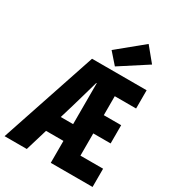

<svg xmlns="http://www.w3.org/2000/svg" viewBox="-213 -1012 1024 1130"><g transform="rotate(30 298.5 -447.0)"><path d="M-3 0 215 -652H586V-528H441V-399H559V-275H441V-124H595V0H311V-541H308Q295 -493 281 -446Q267 -399 255 -356L148 0ZM132 -149V-263H368V-149ZM354 -680 289 -754 460 -894 538 -799Z"/></g></svg>

Font: Source Code Pro ExtraLight
Style: Bold
Weight: 700
Monospace: yes
Version: Version 1.018;hotconv 1.0.116;makeotfexe 2.5.65601